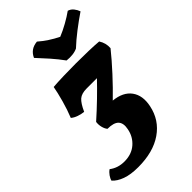

<svg xmlns="http://www.w3.org/2000/svg" viewBox="-346 -818 1158 1158"><g transform="rotate(-45 233.0 -239.0)"><path d="M110 245Q46 245 3.5 229.5Q-39 214 -62 188Q-59 174 -47.5 157.5Q-36 141 -21 131Q19 162 75 162Q137 162 177 127Q217 92 227 38Q236 -6 216 -28Q196 -50 142 -50Q131 -63 125.5 -84.5Q120 -106 123 -128Q176 -175 224.5 -222Q273 -269 313 -311H225Q182 -311 160 -292Q138 -273 115 -222Q93 -224 70 -232Q47 -240 32 -253Q52 -302 68 -360Q84 -418 91 -458Q129 -461 183 -462.5Q237 -464 286 -464Q342 -464 393.5 -462.5Q445 -461 479 -458Q502 -423 499 -381Q454 -325 397 -263Q340 -201 285 -148Q365 -140 400.5 -91Q436 -42 420 35Q400 133 319 189Q238 245 110 245ZM259 -516Q230 -556 196.5 -594Q163 -632 131 -666Q142 -691 162 -705.5Q182 -720 213 -723Q238 -701 269 -680.5Q300 -660 333 -644Q368 -658 407.5 -680Q447 -702 476 -723Q496 -717 509 -700.5Q522 -684 528 -666Q482 -635 434 -598Q386 -561 350 -527Q331 -518 307.5 -515.5Q284 -513 259 -516Z"/></g></svg>

Font: Vollkorn Black
Style: Italic
Weight: 900
Italic angle: -11°
Designer: Friedrich Althausen
Foundry: Friedrich Althausen
Version: Version 5.000; ttfautohint (v1.8.3)